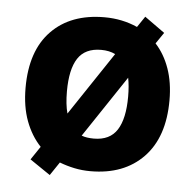

<svg xmlns="http://www.w3.org/2000/svg" viewBox="-47 -618 713 703"><g transform="rotate(5 309.5 -267.0)"><path d="M574 -274Q574 -138 502.5 -64Q431 10 308 10Q277 10 248.5 4Q220 -2 194 -12L161 37L86 -14L119 -63Q84 -100 64.5 -152.5Q45 -205 45 -274Q45 -410 116 -483Q187 -556 311 -556Q376 -556 432 -531L459 -571L533 -518L505 -477Q538 -441 556 -390Q574 -339 574 -274ZM197 -274Q197 -226 206 -193L361 -425Q339 -436 309 -436Q250 -436 223.5 -395.5Q197 -355 197 -274ZM422 -274Q422 -313 416 -343L265 -117Q283 -110 310 -110Q369 -110 395.5 -151.5Q422 -193 422 -274Z"/></g></svg>

Font: Noto Sans Telugu
Style: Bold
Weight: 700
Designer: Jelle Bosma - Monotype Design Team
Foundry: Monotype Imaging Inc.
Version: Version 2.005; ttfautohint (v1.8.4.7-5d5b)